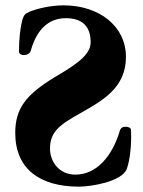

<svg xmlns="http://www.w3.org/2000/svg" viewBox="-20 -684 534 718"><path d="M275 14C319 14 435 -4 454 -52C467 -88 472 -144 470 -197C470 -206 461 -210 450 -210C438 -210 434 -207 429 -198C400 -98 340 -31 262 -31C199 -31 167 -82 167 -128C167 -192 204 -218 281 -261C364 -308 451 -356 451 -471C451 -587 350 -664 218 -664C167 -664 117 -651 90 -640C74 -633 69 -628 63 -608C56 -580 51 -539 51 -491C51 -484 58 -478 69 -478C81 -478 92 -484 95 -494C117 -574 162 -616 226 -616C287 -616 319 -586 319 -526C319 -479 266 -443 184 -395C77 -330 37 -278 37 -187C37 -50 132 14 275 14Z"/></svg>

Font: EB Garamond
Style: Bold
Weight: 700
Designer: Georg Duffner and Octavio Pardo
Foundry: Georg Duffner
Version: Version 1.000;PS 001.000;hotconv 1.0.88;makeotf.lib2.5.64775